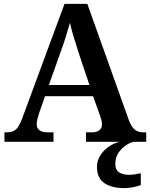

<svg xmlns="http://www.w3.org/2000/svg" viewBox="-20 -734 777 994"><path d="M3 0V-49H17Q45 -49 62 -63.5Q79 -78 96 -124L314 -714H432L646 -115Q660 -77 677.5 -63Q695 -49 721 -49H737V0H425V-49H459Q479 -49 493.5 -59Q508 -69 508 -91Q508 -102 505 -112.5Q502 -123 499 -132L462 -236H213L181 -144Q177 -132 173.5 -117Q170 -102 170 -92Q170 -70 184.5 -59.5Q199 -49 222 -49H257V0ZM233 -294H443L387 -461Q375 -499 362.5 -539.5Q350 -580 342 -616Q333 -583 321 -544.5Q309 -506 295 -468ZM627 240Q557 240 519.5 213.5Q482 187 482 130Q482 99 498.5 72Q515 45 542 26Q569 7 600 0H670Q649 6 627.5 21.5Q606 37 591.5 60Q577 83 577 115Q577 145 596.5 158Q616 171 646 171Q660 171 675.5 169Q691 167 709 163V224Q693 231 667.5 235.5Q642 240 627 240Z"/></svg>

Font: Noto Naskh Arabic UI Semi
Style: Bold
Weight: 700
Designer: Monotype Design Team, David Williams, Mohamad Dakak and Nizar Qandah
Foundry: Monotype Imaging Inc.
Version: Version 2.014; ttfautohint (v1.8.4.7-5d5b)